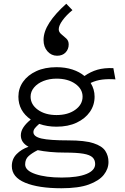

<svg xmlns="http://www.w3.org/2000/svg" viewBox="-20 -831 665 1023"><path d="M281 -156Q231 -156 189 -171Q174 -158 166 -148Q158 -138 158 -127Q158 -103 201 -93Q244 -83 345 -83Q432 -83 478 -68Q524 -53 541 -27Q558 -1 558 32Q558 69 533 100.5Q508 132 453.5 152Q399 172 307 172Q185 172 114 142.5Q43 113 43 54Q43 16 68.5 -10Q94 -36 132 -49Q91 -71 91 -110Q91 -132 105 -153Q119 -174 144 -194Q78 -240 78 -316Q78 -360 103 -395.5Q128 -431 173.5 -452Q219 -473 281 -473Q328 -473 366 -460.5Q404 -448 430 -426Q463 -449 499 -459.5Q535 -470 584 -468L595 -408Q558 -411 525 -407Q492 -403 463 -389Q484 -355 484 -316Q484 -271 459 -235Q434 -199 388.5 -177.5Q343 -156 281 -156ZM281 -218Q342 -218 381 -246Q420 -274 420 -316Q420 -357 381 -384.5Q342 -412 281 -412Q243 -412 211.5 -399.5Q180 -387 161.5 -365Q143 -343 143 -316Q143 -274 182 -246Q221 -218 281 -218ZM114 45Q114 78 169 96.5Q224 115 309 115Q394 115 440.5 96Q487 77 487 43Q487 21 473 7.5Q459 -6 424 -12Q389 -18 326 -18Q283 -18 246.5 -21.5Q210 -25 181 -31Q151 -16 132.5 0.5Q114 17 114 45ZM333 -811 366 -777Q334 -751 313.5 -723Q293 -695 293 -675Q293 -660 306.5 -649Q320 -638 333 -626Q346 -614 346 -594Q346 -569 329.5 -551.5Q313 -534 284 -534Q254 -534 233 -557.5Q212 -581 212 -618Q212 -662 243 -710Q274 -758 333 -811Z"/></svg>

Font: Inconsolata Expanded Thin
Style: Regular
Weight: 100
Width: 7
Monospace: yes
Designer: Raph Levien, Cyreal, Brenton Simpson
Foundry: Raph Levien, Cyreal, Google
Version: Version 3.100; ttfautohint (v1.8.4.7-5d5b)